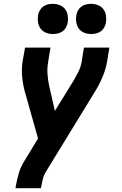

<svg xmlns="http://www.w3.org/2000/svg" viewBox="-20 -779 640 1004"><path d="M61 205 62 198Q68 163 78 128Q88 93 108 62L179 -55L110 -299Q100 -336 96 -376Q92 -416 98 -457L111 -530H244L232 -457Q226 -423 228.5 -390Q231 -357 238 -326L267 -199L364 -356Q378 -380 390.5 -405Q403 -430 407 -457L419 -530H552L540 -457Q533 -416 516 -376Q499 -336 476 -299L220 119Q209 137 204 157.5Q199 178 195 198L194 205ZM456 -601Q437 -601 420 -608Q403 -615 392.5 -629Q382 -643 379 -661.5Q376 -680 379 -699Q381 -712 388 -724.5Q395 -737 406 -745Q417 -753 430 -756Q443 -759 456 -759Q475 -759 492.5 -752Q510 -745 520.5 -731Q531 -717 534 -698.5Q537 -680 534 -661Q532 -648 525 -635.5Q518 -623 507 -615Q496 -607 482.5 -604Q469 -601 456 -601ZM256 -601Q237 -601 220 -608Q203 -615 192.5 -629Q182 -643 179 -661.5Q176 -680 179 -699Q181 -712 188 -724.5Q195 -737 206 -745Q217 -753 230 -756Q243 -759 256 -759Q275 -759 292.5 -752Q310 -745 320.5 -731Q331 -717 334 -698.5Q337 -680 334 -661Q332 -648 325 -635.5Q318 -623 307 -615Q296 -607 282.5 -604Q269 -601 256 -601Z"/></svg>

Font: Iosevka Curly XBdExObl
Style: Regular
Weight: 800
Width: 7
Italic angle: -9°
Monospace: yes
Designer: Belleve Invis
Foundry: Belleve Invis
Version: Version 11.1.0; ttfautohint (v1.8.3)